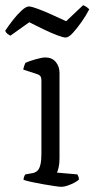

<svg xmlns="http://www.w3.org/2000/svg" viewBox="-42 -722 365 742"><path d="M195 0Q188 0 168 -3Q148 -6 125 -10Q102 -14 81 -18.5Q60 -23 49 -27Q49 -34 51.5 -40Q54 -46 56 -48L84 -53Q95 -55 102.5 -62Q110 -69 114 -85Q118 -101 118 -126V-413Q118 -422 114 -427.5Q110 -433 100 -436L48 -453Q49 -461 52 -468.5Q55 -476 56 -479Q71 -486 96 -493Q121 -500 133 -500Q159 -500 173.5 -482.5Q188 -465 188 -440V-110Q188 -89 184.5 -74.5Q181 -60 178 -55L257 -48Q259 -44 261 -39.5Q263 -35 263 -28Q257 -22 244.5 -15.5Q232 -9 218.5 -4.5Q205 0 195 0ZM211.7 -577Q202.2 -577 178.5 -586Q154.7 -595 125.7 -609Q96.8 -623 71.1 -636L-2 -584Q-7.7 -587 -13 -591Q-18.2 -595 -22 -603Q-8.7 -623 7.9 -644.5Q24.6 -666 41.7 -681.5Q58.8 -697 69.2 -697Q79.7 -697 103.9 -688Q128.1 -679 158 -665.5Q188 -652 213.6 -640L279.2 -702Q286.8 -699 292.5 -695Q298.2 -691 302.9 -686Q290.6 -662 273 -637Q255.4 -612 239.3 -594.5Q223.1 -577 211.7 -577Z"/></svg>

Font: Texturina Medium 12pt ExtraLight
Style: Regular
Weight: 250
Version: Version 1.002